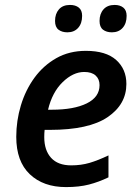

<svg xmlns="http://www.w3.org/2000/svg" viewBox="-20 -760 568 790"><path d="M251.5 9.8Q158.2 9.8 102.5 -43.2Q46.9 -96.2 46.9 -196.8Q46.9 -263.2 65.9 -326.4Q85 -389.6 121.8 -440.2Q158.7 -490.7 211.9 -520.8Q265.1 -550.8 333.5 -550.8Q416 -550.8 458 -513.2Q500 -475.6 500 -414.6Q500 -330.6 422.9 -278.1Q345.7 -225.6 185.5 -225.6H163.6Q162.1 -211.9 162.1 -195.8Q162.1 -141.6 190.2 -110.6Q218.3 -79.6 272.9 -79.6Q313.5 -79.6 348.4 -89.8Q383.3 -100.1 426.3 -120.6V-30.3Q386.7 -11.2 346.2 -0.7Q305.7 9.8 251.5 9.8ZM177.7 -308.6H194.3Q283.7 -308.6 336.7 -334.5Q389.6 -360.4 389.6 -409.7Q389.6 -434.6 373.5 -449.2Q357.4 -463.9 326.7 -463.9Q280.8 -463.9 237.8 -422.1Q194.8 -380.4 177.7 -308.6ZM440.4 -627Q418 -627 403.8 -637.9Q389.6 -648.9 389.6 -673.8Q389.6 -703.1 405.8 -721.4Q421.9 -739.7 451.7 -739.7Q473.6 -739.7 487.3 -728.8Q501 -717.8 501 -694.8Q501 -663.6 484.6 -645.3Q468.3 -627 440.4 -627ZM257.3 -627Q234.9 -627 220.7 -637.9Q206.5 -648.9 206.5 -673.8Q206.5 -703.1 222.4 -721.4Q238.3 -739.7 268.1 -739.7Q290.5 -739.7 304.2 -728.8Q317.9 -717.8 317.9 -694.8Q317.9 -663.6 301.5 -645.3Q285.2 -627 257.3 -627Z"/></svg>

Font: Open Sans SemiBold
Style: Italic
Weight: 600
Italic angle: -12°
Designer: Monotype Design Team
Foundry: Monotype Imaging Inc.
Version: Version 3.003; ttfautohint (v1.8.4)